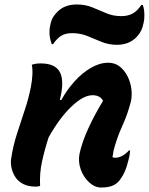

<svg xmlns="http://www.w3.org/2000/svg" viewBox="-20 -827 664 857"><path d="M122 -538Q139 -544 161 -544Q228 -544 248 -503.5Q268 -463 247 -381H254Q278 -425 312 -463Q346 -501 385.5 -524Q425 -547 463 -547Q493 -547 514.5 -530Q536 -513 549.5 -486Q563 -459 566.5 -429Q570 -399 564 -373Q549 -315 525.5 -264Q502 -213 487 -155Q486 -147 484.5 -140Q483 -133 482 -125Q486 -124 489.5 -123.5Q493 -123 497 -123Q509 -123 525 -131Q541 -139 555 -155H561Q560 -146 558.5 -136Q557 -126 553 -111Q546 -82 537.5 -62.5Q529 -43 520 -31Q507 -10 486.5 0Q466 10 431 10Q403 10 378 -13Q353 -36 340.5 -70.5Q328 -105 335 -141Q346 -192 373.5 -252.5Q401 -313 440 -377Q427 -402 393 -402Q352 -402 299 -351.5Q246 -301 197 -214Q179 -158 167.5 -105.5Q156 -53 159 3Q150 6 140 6Q104 6 81 -7Q58 -20 46 -40.5Q34 -61 30.5 -82.5Q27 -104 30 -120Q38 -174 55 -227.5Q72 -281 90 -334.5Q108 -388 118 -440Q123 -466 124.5 -492Q126 -518 122 -538ZM521 -755Q550 -755 571 -766Q592 -777 611 -805H617Q622 -794 623.5 -778Q625 -762 624 -746Q623 -728 615.5 -704Q608 -680 586 -658Q553 -627 502 -627Q465 -627 433.5 -640Q402 -653 370.5 -666Q339 -679 302 -679Q271 -679 252 -666.5Q233 -654 217 -630H211Q207 -641 203.5 -656Q200 -671 201 -688Q201 -705 207.5 -728.5Q214 -752 235 -773Q267 -807 323 -807Q361 -807 392.5 -794Q424 -781 454.5 -768Q485 -755 521 -755Z"/></svg>

Font: Recursive Mn Csl St
Style: Bold Italic
Weight: 700
Italic angle: -15°
Monospace: yes
Version: Version 1.079;hotconv 1.0.112;makeotfexe 2.5.65598; ttfautoh